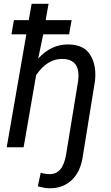

<svg xmlns="http://www.w3.org/2000/svg" viewBox="-20 -770 579 1004"><path d="M354.5 -664.6H218.8L233.9 -750H145.5L130.4 -664.6H52.7L40 -590.3H117.7L15.1 0H103.5L168.9 -377C207 -433.6 252.4 -461.9 305.2 -461.9C306.2 -461.9 307.6 -461.9 308.6 -461.9C356.9 -460.9 384.3 -437.5 389.6 -392.1C390.1 -386.7 390.6 -380.9 390.6 -375C390.6 -366.2 389.6 -357.4 388.7 -347.7L325.7 37.6C314.5 106.4 286.1 140.6 240.7 140.6C224.6 140.6 209 138.2 192.9 133.3L177.7 204.6C202.1 210.9 221.7 214.4 236.3 214.4C238.3 214.4 240.2 214.4 242.2 214.4C288.1 214.4 326.2 199.7 356.9 169.9C387.7 140.1 406.2 98.1 413.6 43.5L476.6 -346.2C478 -358.4 478.5 -370.1 478.5 -381.3C478.5 -423.8 467.8 -460 446.8 -490.2C425.8 -520.5 390.1 -536.1 339.8 -537.6C338.4 -537.6 336.9 -537.6 335.4 -537.6C276.9 -537.6 224.6 -513.2 179.7 -463.9L206.1 -590.3H341.3Z"/></svg>

Font: Roboto
Style: Italic
Weight: 400
Italic angle: -12°
Designer: Google
Version: Version 2.137; 2017